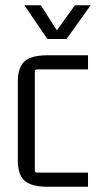

<svg xmlns="http://www.w3.org/2000/svg" viewBox="-20 -707 373 733"><path d="M161 -558 73 -687H136L197 -591L266 -687H326L234 -558ZM316 6H162Q101 6 74.5 -16.5Q48 -39 48 -96V-394Q48 -451 74.5 -473.5Q101 -496 162 -496H316V-442H122Q113 -442 113 -434V-56Q113 -48 122 -48H316Z"/></svg>

Font: Gemunu Libre Light
Style: Regular
Weight: 300
Designer: Puspanada Ekanayake, Sola Matas, Pathum Egodawatta, Kosala Senevirathne
Foundry: mooniak
Version: Version 1.100